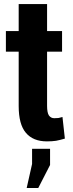

<svg xmlns="http://www.w3.org/2000/svg" viewBox="-20 -680 356 938"><path d="M210 -660.2Q210 -627 210 -528.3Q228.5 -528.3 283.2 -528.3Q283.2 -502.9 283.2 -427.7Q264.6 -427.7 210 -427.7Q210 -361.3 210 -163.1Q210 -129.9 218.8 -116.2Q228.5 -102.5 245.1 -102.5Q257.8 -102.5 265.6 -103.5Q274.4 -105.5 285.2 -108.4Q289.1 -73.2 296.9 -2.9Q274.4 3.9 253.9 7.8Q234.4 10.7 209 10.7Q141.6 10.7 106.4 -31.2Q71.3 -72.3 71.3 -162.1Q71.3 -251 71.3 -427.7Q55.7 -427.7 8.8 -427.7Q8.8 -443.4 8.8 -491.2Q8.8 -500 8.8 -528.3Q24.4 -528.3 71.3 -528.3Q71.3 -561.5 71.3 -660.2Q105.5 -660.2 210 -660.2ZM224.6 126Q210 154.3 167 238.3Q152.3 238.3 110.4 238.3Q117.2 209 136.7 121.1Q136.7 102.5 136.7 46.9Q159.2 46.9 224.6 46.9Q224.6 67.4 224.6 126Z"/></svg>

Font: Noto Sans Hebrew DECATHLON 
Style: Bold
Weight: 400
Designer: Monotype Design Team
Version: Version 2.000;GOOG;noto-fonts:20170220:a8a215d2e889